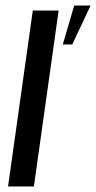

<svg xmlns="http://www.w3.org/2000/svg" viewBox="-20 -671 346 691"><path d="M9 0 98 -633H191L102 0ZM206 -511 247 -651H306L240 -511Z"/></svg>

Font: Alumni Sans Thin SemiBold
Style: Italic
Weight: 600
Italic angle: -8°
Version: Version 1.016